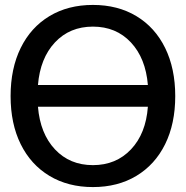

<svg xmlns="http://www.w3.org/2000/svg" viewBox="-20 -746 754 779"><path d="M23 -356Q23 -468 64 -551.5Q105 -635 180.5 -680.5Q256 -726 357 -726Q458 -726 533.5 -680.5Q609 -635 650 -551.5Q691 -468 691 -356Q691 -244 650 -161Q609 -78 533.5 -32.5Q458 13 357 13Q256 13 180.5 -32.5Q105 -78 64 -161Q23 -244 23 -356ZM357 -76Q451 -76 511.5 -140Q572 -204 580 -313H134Q143 -204 203 -140Q263 -76 357 -76ZM580 -401Q571 -510 511 -574Q451 -638 357 -638Q263 -638 203 -574Q143 -510 134 -401Z"/></svg>

Font: Non Bureau
Style: Regular
Weight: 400
Designer: Jona Saucedo
Foundry: Non Foundry
Version: Version 1.000; ttfautohint (v1.8.4)